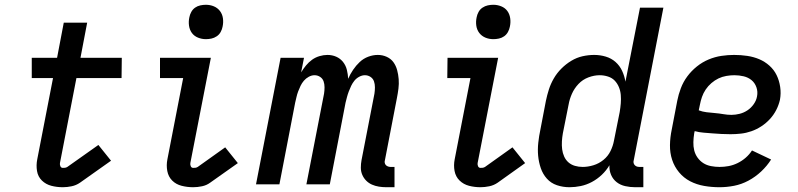

<svg xmlns="http://www.w3.org/2000/svg" viewBox="-20 -772 3340 804"><path d="M243 12Q218 12 195 6Q172 0 155.5 -16Q139 -32 135 -56Q131 -80 136 -105L202 -445H113V-530H219L247 -677H345L317 -530H490L489 -445H300L231 -89Q230 -82 233 -75.5Q236 -69 243 -69Q248 -69 252.5 -69.5Q257 -70 262 -73L392 -165L445 -99L315 -7Q299 4 280 8Q261 12 243 12Z M842 -608Q825 -608 809 -614.5Q793 -621 783.5 -634Q774 -647 771.5 -664.5Q769 -682 773 -700Q775 -711 781 -722Q787 -733 797 -740Q807 -747 819 -749.5Q831 -752 842 -752Q860 -752 875.5 -745.5Q891 -739 901 -726Q911 -713 913.5 -695.5Q916 -678 912 -660Q910 -649 904 -638Q898 -627 887.5 -620Q877 -613 865.5 -610.5Q854 -608 842 -608ZM789 12Q764 12 740.5 6Q717 0 701 -16Q685 -32 680.5 -56Q676 -80 681 -105L747 -445H650V-530H863L777 -89Q776 -82 779 -75.5Q782 -69 789 -69Q794 -69 798.5 -69.5Q803 -70 808 -73L923 -155L976 -89L860 -7Q845 4 826 8Q807 12 789 12Z M1632 12H1598Q1582 12 1566.5 9.5Q1551 7 1537.5 1Q1524 -5 1513.5 -15.5Q1503 -26 1497 -40Q1491 -54 1491 -70Q1491 -86 1494 -102L1548 -380Q1550 -393 1550 -406.5Q1550 -420 1546 -431.5Q1542 -443 1531.5 -450Q1521 -457 1508 -457Q1496 -457 1484 -450.5Q1472 -444 1464 -434Q1456 -424 1450.5 -412.5Q1445 -401 1440.5 -389Q1436 -377 1433 -365.5Q1430 -354 1427 -342L1361 0H1263L1337 -380Q1339 -393 1339 -406.5Q1339 -420 1335 -431.5Q1331 -443 1320.5 -450Q1310 -457 1297 -457Q1285 -457 1273 -450.5Q1261 -444 1252.5 -434Q1244 -424 1238.5 -412.5Q1233 -401 1228.5 -389Q1224 -377 1221.5 -365.5Q1219 -354 1216 -342L1150 0H1052L1155 -530H1253L1241 -469Q1250 -484 1261.5 -498Q1273 -512 1287 -522Q1301 -532 1318 -537Q1335 -542 1351 -542Q1371 -542 1388 -534.5Q1405 -527 1416.5 -512.5Q1428 -498 1432.5 -479.5Q1437 -461 1438 -442Q1446 -461 1458.5 -479.5Q1471 -498 1486.5 -512.5Q1502 -527 1522 -534.5Q1542 -542 1562 -542Q1582 -542 1599.5 -534Q1617 -526 1627.5 -511.5Q1638 -497 1643 -478.5Q1648 -460 1649.5 -440.5Q1651 -421 1648.5 -401Q1646 -381 1642 -361L1592 -102Q1590 -96 1591 -90.5Q1592 -85 1595.5 -81Q1599 -77 1604.5 -75Q1610 -73 1615 -73H1632Z M2046 -608Q2028 -608 2012.5 -614.5Q1997 -621 1987 -634Q1977 -647 1974.5 -664.5Q1972 -682 1976 -700Q1978 -711 1984 -722Q1990 -733 2000.5 -740Q2011 -747 2022.5 -749.5Q2034 -752 2046 -752Q2063 -752 2079 -745.5Q2095 -739 2104.5 -726Q2114 -713 2116.5 -695.5Q2119 -678 2115 -660Q2113 -649 2107 -638Q2101 -627 2091 -620Q2081 -613 2069 -610.5Q2057 -608 2046 -608ZM1992 12Q1967 12 1944 6Q1921 0 1904.5 -16Q1888 -32 1883.5 -56Q1879 -80 1884 -105L1950 -445H1853L1854 -530H2066L1980 -89Q1979 -82 1982 -75.5Q1985 -69 1992 -69Q1997 -69 2001.5 -69.5Q2006 -70 2011 -73L2126 -155L2179 -89L2064 -7Q2048 4 2029 8Q2010 12 1992 12Z M2365 12Q2337 12 2312 3.5Q2287 -5 2270 -24Q2253 -43 2244.5 -68Q2236 -93 2233.5 -119.5Q2231 -146 2234 -174Q2237 -202 2243 -230L2266 -350Q2271 -374 2278.5 -397.5Q2286 -421 2299 -443.5Q2312 -466 2331 -485Q2350 -504 2372.5 -517.5Q2395 -531 2419.5 -536.5Q2444 -542 2468 -542Q2493 -542 2516.5 -535Q2540 -528 2557.5 -512.5Q2575 -497 2585 -475.5Q2595 -454 2599 -430L2660 -740H2758L2634 -102Q2632 -96 2633 -90.5Q2634 -85 2637.5 -81Q2641 -77 2646 -75Q2651 -73 2657 -73H2674V12H2640Q2619 12 2598.5 7.5Q2578 3 2562.5 -9Q2547 -21 2539 -39.5Q2531 -58 2532 -80Q2519 -58 2500 -40Q2481 -22 2458.5 -10Q2436 2 2412 7Q2388 12 2365 12ZM2420 -73Q2442 -73 2465 -80Q2488 -87 2507 -102.5Q2526 -118 2536.5 -139.5Q2547 -161 2551 -183L2575 -303Q2578 -321 2579.5 -339Q2581 -357 2579.5 -374.5Q2578 -392 2571.5 -407.5Q2565 -423 2554 -434.5Q2543 -446 2526 -451.5Q2509 -457 2491 -457Q2468 -457 2444 -448Q2420 -439 2402.5 -420.5Q2385 -402 2375 -379.5Q2365 -357 2361 -334L2337 -214Q2334 -197 2333 -180Q2332 -163 2334 -147Q2336 -131 2342.5 -116.5Q2349 -102 2360.5 -92Q2372 -82 2387.5 -77.5Q2403 -73 2420 -73Z M2993 12Q2960 12 2928.5 6.5Q2897 1 2870 -13Q2843 -27 2823.5 -50.5Q2804 -74 2794.5 -103Q2785 -132 2785.5 -164.5Q2786 -197 2793 -230L2816 -350Q2821 -376 2831 -402.5Q2841 -429 2858 -452Q2875 -475 2898 -493.5Q2921 -512 2947.5 -523Q2974 -534 3001 -538Q3028 -542 3054 -542Q3082 -542 3109 -538Q3136 -534 3159.5 -524Q3183 -514 3202 -497Q3221 -480 3232 -457.5Q3243 -435 3247 -408Q3251 -381 3246 -354Q3241 -332 3230.5 -311.5Q3220 -291 3204 -273.5Q3188 -256 3168 -243Q3148 -230 3126.5 -222.5Q3105 -215 3083 -212.5Q3061 -210 3039 -210Q3020 -210 3001 -211Q2982 -212 2963.5 -213.5Q2945 -215 2926 -216.5Q2907 -218 2889 -223L2887 -214Q2884 -195 2883.5 -177Q2883 -159 2887 -142.5Q2891 -126 2901 -112Q2911 -98 2925 -89Q2939 -80 2957 -76.5Q2975 -73 2993 -73Q3012 -73 3031 -76.5Q3050 -80 3068.5 -89Q3087 -98 3102.5 -111.5Q3118 -125 3129 -142L3209 -104Q3192 -77 3167.5 -54Q3143 -31 3114 -15.5Q3085 0 3054 6Q3023 12 2993 12ZM3043 -291Q3060 -291 3077.5 -295.5Q3095 -300 3110 -310Q3125 -320 3136 -335.5Q3147 -351 3150 -368Q3154 -388 3147.5 -406.5Q3141 -425 3127 -436.5Q3113 -448 3094 -452.5Q3075 -457 3055 -457Q3039 -457 3021.5 -454Q3004 -451 2988.5 -443.5Q2973 -436 2959 -424Q2945 -412 2935 -397Q2925 -382 2919.5 -366Q2914 -350 2911 -334L2906 -310Q2922 -304 2939 -302Q2956 -300 2974 -298.5Q2992 -297 3009 -294Q3026 -291 3043 -291Z"/></svg>

Font: Lode Dark Term
Style: Bold Italic
Weight: 700
Italic angle: -11°
Monospace: yes
Designer: Belleve Invis
Foundry: Belleve Invis
Version: Version 29.2.0